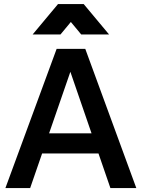

<svg xmlns="http://www.w3.org/2000/svg" viewBox="-20 -943 710 961"><path d="M406.8 -698.5H263.5L7 -1.6H130.9L190.8 -174.9H472.9L532.6 -1.6H662.3ZM225.7 -275.6 332.2 -583.6 438.2 -275.6ZM334.6 -833 386.4 -770.6H525.8L399 -922.6H270.3L143.5 -770.6H282.8Z"/></svg>

Font: Diatome Semibold
Style: Regular
Weight: 600
Designer: 15.100.17
Foundry: 15.100.17
Version: Version 1.005;Fontself Maker 3.5.8